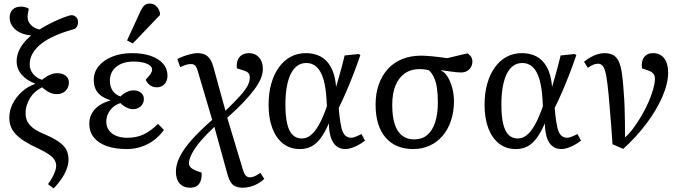

<svg xmlns="http://www.w3.org/2000/svg" viewBox="-20 -819 3807 1073"><path d="M280 234 248 210Q261 193 271.5 174.5Q282 156 288 138Q294 120 294 108Q294 90 284.5 74.5Q275 59 253.5 44Q232 29 196 12Q150 -9 119 -28.5Q88 -48 69 -68Q50 -88 41 -110.5Q32 -133 32 -161Q32 -201 50.5 -238.5Q69 -276 102 -306Q135 -336 176 -350V-352Q128 -370 100.5 -402.5Q73 -435 73 -476Q73 -501 82 -526Q91 -551 109.5 -575Q128 -599 154 -621Q119 -624 92 -637Q65 -650 49.5 -672Q34 -694 34 -720Q34 -749 50.5 -765.5Q67 -782 98 -782Q110 -782 122 -778.5Q134 -775 141 -770Q137 -750 135.5 -741.5Q134 -733 134 -724Q134 -699 153 -679.5Q172 -660 201 -654Q226 -670 254 -684.5Q282 -699 311.5 -711.5Q341 -724 367 -732Q387 -738 401.5 -727Q416 -716 416 -696Q416 -686 413 -677.5Q410 -669 405 -663.5Q400 -658 393 -656Q331 -639 284.5 -618Q238 -597 207.5 -572Q177 -547 161.5 -519Q146 -491 146 -459Q146 -430 164.5 -406.5Q183 -383 215 -373Q238 -392 259 -401Q280 -410 299 -410Q328 -410 346.5 -396Q365 -382 365 -359Q365 -329 346 -311Q327 -293 298 -293Q276 -293 256.5 -302.5Q237 -312 215 -331Q195 -321 178 -306.5Q161 -292 149 -273Q137 -254 130 -232Q123 -210 123 -186Q123 -167 128.5 -151Q134 -135 146 -121Q158 -107 177.5 -94.5Q197 -82 226 -70Q278 -48 308 -27Q338 -6 350.5 17.5Q363 41 363 74Q363 97 353 124.5Q343 152 324.5 179.5Q306 207 280 234Z M689 14Q622 14 575.5 -3Q529 -20 504 -51.5Q479 -83 479 -128Q479 -159 493 -184.5Q507 -210 533 -228.5Q559 -247 596 -257V-259Q563 -270 543 -285.5Q523 -301 513.5 -322.5Q504 -344 504 -372Q504 -416 531.5 -449.5Q559 -483 607.5 -502.5Q656 -522 718 -522Q779 -522 823 -506.5Q867 -491 891.5 -463Q916 -435 916 -396Q916 -367 899.5 -349Q883 -331 856 -331Q842 -331 830 -336Q818 -341 809 -350.5Q800 -360 794 -373Q815 -396 822.5 -407.5Q830 -419 830 -430Q830 -450 801.5 -462.5Q773 -475 726 -475Q686 -475 656.5 -462Q627 -449 610.5 -425Q594 -401 594 -368Q594 -335 610 -311.5Q626 -288 654 -280Q668 -295 687.5 -304.5Q707 -314 725 -314Q751 -314 767.5 -301Q784 -288 784 -266Q784 -242 767 -225.5Q750 -209 724 -209Q706 -209 687.5 -218Q669 -227 653 -243Q618 -232 596 -203.5Q574 -175 574 -139Q574 -112 588.5 -91.5Q603 -71 629.5 -60Q656 -49 691 -49Q742 -49 782 -67.5Q822 -86 863 -127L896 -93Q872 -59 839.5 -35Q807 -11 769 1.5Q731 14 689 14ZM722 -576 690 -593 765 -756Q776 -779 787 -789Q798 -799 816 -799Q837 -799 851 -787Q865 -775 874 -749V-735Z M1044 230Q1005 230 984 206.5Q963 183 963 140Q963 101 984.5 57.5Q1006 14 1051 -37Q1096 -88 1166 -149L1086 -419Q1080 -442 1071.5 -451.5Q1063 -461 1047 -461Q1030 -461 1015.5 -455.5Q1001 -450 987 -444L971 -489Q983 -496 1003 -503.5Q1023 -511 1045 -516.5Q1067 -522 1082 -522Q1108 -522 1125 -514Q1142 -506 1153.5 -489Q1165 -472 1173 -443L1240 -200Q1293 -251 1322.5 -284Q1352 -317 1364 -340.5Q1376 -364 1376 -386Q1376 -403 1367.5 -411.5Q1359 -420 1339 -426L1304 -437Q1301 -463 1308 -482Q1315 -501 1331.5 -511.5Q1348 -522 1372 -522Q1406 -522 1427.5 -498Q1449 -474 1449 -434Q1449 -408 1437.5 -380Q1426 -352 1401.5 -319Q1377 -286 1340 -247Q1303 -208 1250 -161L1338 131Q1344 151 1353 161.5Q1362 172 1376 172Q1389 172 1403 166Q1417 160 1435 147L1457 181Q1439 197 1419.5 208Q1400 219 1378.5 224.5Q1357 230 1336 230Q1313 230 1296.5 223Q1280 216 1269.5 199.5Q1259 183 1252 158L1178 -110Q1135 -70 1102.5 -32Q1070 6 1053 38.5Q1036 71 1036 94Q1036 107 1046 117Q1056 127 1076 135L1107 146Q1109 186 1093 208Q1077 230 1044 230Z M1656 14Q1601 14 1562 -16.5Q1523 -47 1502 -102.5Q1481 -158 1481 -233Q1481 -297 1495.5 -349.5Q1510 -402 1537.5 -441Q1565 -480 1603.5 -501Q1642 -522 1689 -522Q1726 -522 1755.5 -510.5Q1785 -499 1806 -476.5Q1827 -454 1840.5 -419Q1854 -384 1858 -336H1859Q1867 -363 1875 -391Q1883 -419 1891 -449Q1899 -479 1906 -509L1983 -517L1994 -512Q1978 -464 1958 -412Q1938 -360 1916.5 -310Q1895 -260 1873 -216L1876 -182Q1881 -133 1888.5 -103.5Q1896 -74 1909.5 -61.5Q1923 -49 1944 -49Q1953 -49 1970 -56Q1987 -63 2000 -70L2020 -33Q2002 -19 1982.5 -8.5Q1963 2 1944.5 8Q1926 14 1910 14Q1881 14 1860.5 -2Q1840 -18 1829.5 -49.5Q1819 -81 1818 -128H1817Q1796 -79 1772.5 -47.5Q1749 -16 1721 -1Q1693 14 1656 14ZM1667 -45Q1693 -45 1716.5 -63.5Q1740 -82 1762.5 -122Q1785 -162 1807 -225L1805 -261Q1801 -331 1787.5 -376.5Q1774 -422 1750 -444.5Q1726 -467 1692 -467Q1663 -467 1641 -451Q1619 -435 1604.5 -405Q1590 -375 1582.5 -332Q1575 -289 1575 -235Q1575 -169 1585 -127Q1595 -85 1615.5 -65Q1636 -45 1667 -45Z M2289 14Q2240 14 2201.5 -2Q2163 -18 2135.5 -49.5Q2108 -81 2093.5 -127Q2079 -173 2079 -234Q2079 -297 2097 -347.5Q2115 -398 2148 -434Q2181 -470 2228 -489Q2275 -508 2334 -508Q2345 -508 2360 -507Q2375 -506 2394 -504.5Q2413 -503 2434 -500Q2455 -497 2479 -494L2593 -521Q2609 -509 2614.5 -499Q2620 -489 2620 -476Q2620 -458 2612 -444Q2604 -430 2590 -422Q2576 -414 2557 -414Q2545 -414 2529.5 -415.5Q2514 -417 2493 -420Q2472 -423 2445 -427V-425Q2466 -415 2482 -389Q2498 -363 2507.5 -327.5Q2517 -292 2517 -253Q2517 -194 2500.5 -145Q2484 -96 2454 -60.5Q2424 -25 2382 -5.5Q2340 14 2289 14ZM2295 -40Q2338 -40 2367 -64Q2396 -88 2411.5 -134.5Q2427 -181 2427 -247Q2427 -291 2422 -326Q2417 -361 2405.5 -386Q2394 -411 2377 -426Q2364 -430 2350 -431.5Q2336 -433 2326 -433Q2277 -433 2242.5 -409Q2208 -385 2190 -340.5Q2172 -296 2172 -232Q2172 -168 2186 -125Q2200 -82 2227.5 -61Q2255 -40 2295 -40Z M2863 14Q2808 14 2769 -16.5Q2730 -47 2709 -102.5Q2688 -158 2688 -233Q2688 -297 2702.5 -349.5Q2717 -402 2744.5 -441Q2772 -480 2810.5 -501Q2849 -522 2896 -522Q2933 -522 2962.5 -510.5Q2992 -499 3013 -476.5Q3034 -454 3047.5 -419Q3061 -384 3065 -336H3066Q3074 -363 3082 -391Q3090 -419 3098 -449Q3106 -479 3113 -509L3190 -517L3201 -512Q3185 -464 3165 -412Q3145 -360 3123.5 -310Q3102 -260 3080 -216L3083 -182Q3088 -133 3095.5 -103.5Q3103 -74 3116.5 -61.5Q3130 -49 3151 -49Q3160 -49 3177 -56Q3194 -63 3207 -70L3227 -33Q3209 -19 3189.5 -8.5Q3170 2 3151.5 8Q3133 14 3117 14Q3088 14 3067.5 -2Q3047 -18 3036.5 -49.5Q3026 -81 3025 -128H3024Q3003 -79 2979.5 -47.5Q2956 -16 2928 -1Q2900 14 2863 14ZM2874 -45Q2900 -45 2923.5 -63.5Q2947 -82 2969.5 -122Q2992 -162 3014 -225L3012 -261Q3008 -331 2994.5 -376.5Q2981 -422 2957 -444.5Q2933 -467 2899 -467Q2870 -467 2848 -451Q2826 -435 2811.5 -405Q2797 -375 2789.5 -332Q2782 -289 2782 -235Q2782 -169 2792 -127Q2802 -85 2822.5 -65Q2843 -45 2874 -45Z M3463 13 3403 -13Q3401 -42 3399.5 -64.5Q3398 -87 3396 -113Q3394 -139 3390.5 -178.5Q3387 -218 3382 -282Q3375 -356 3368 -395Q3361 -434 3350 -448.5Q3339 -463 3323 -463Q3310 -463 3297 -458Q3284 -453 3265 -440L3244 -474Q3261 -488 3280.5 -499Q3300 -510 3320 -516Q3340 -522 3357 -522Q3386 -522 3405.5 -512Q3425 -502 3437 -477.5Q3449 -453 3455.5 -410Q3462 -367 3466 -300Q3469 -263 3470.5 -221Q3472 -179 3472.5 -136Q3473 -93 3473 -51Q3497 -72 3520.5 -104Q3544 -136 3566 -173.5Q3588 -211 3604.5 -249Q3621 -287 3630.5 -321Q3640 -355 3640 -378Q3640 -397 3630.5 -408Q3621 -419 3600 -426L3568 -437Q3562 -475 3579 -498.5Q3596 -522 3629 -522Q3670 -522 3692 -493Q3714 -464 3714 -414Q3714 -353 3681.5 -278Q3649 -203 3592 -127.5Q3535 -52 3463 13Z"/></svg>

Font: Literata 18pt
Style: Italic
Weight: 400
Italic angle: -2°
Designer: Latin by Veronika Burian and Jose Scaglione. Greek by Irene Vlachou. Cyrillic by Vera Evstafieva
Foundry: TypeTogether
Version: Version 3.103;gftools[0.9.29]